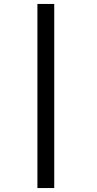

<svg xmlns="http://www.w3.org/2000/svg" viewBox="-20 -820 490 970"><path d="M169 -800H254V130H169Z"/></svg>

Font: League Mono Condensed Medium
Style: Regular
Weight: 500
Width: 1
Designer: Tyler Finck
Foundry: The League of Moveable Type / Tyler Finck
Version: Version 2.210